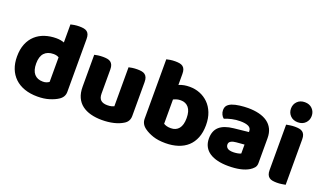

<svg xmlns="http://www.w3.org/2000/svg" viewBox="-72 -1157 2730 1619"><g transform="rotate(20 1293.0 -347.5)"><path d="M31 -243Q31 -309 51 -357.5Q71 -406 106.5 -438Q142 -470 189.5 -485.5Q237 -501 292 -501Q312 -501 331 -497.5Q350 -494 362 -489V-651Q372 -654 394 -657.5Q416 -661 439 -661Q461 -661 478.5 -658Q496 -655 508 -646Q520 -637 526 -621.5Q532 -606 532 -581V-107Q532 -60 488 -32Q459 -13 413 1.5Q367 16 307 16Q242 16 190.5 -2Q139 -20 103.5 -54Q68 -88 49.5 -135.5Q31 -183 31 -243ZM315 -368Q261 -368 232 -337Q203 -306 203 -243Q203 -181 230 -149.5Q257 -118 308 -118Q326 -118 340.5 -123.5Q355 -129 363 -136V-356Q343 -368 315 -368Z M638 -479Q648 -482 669.5 -485Q691 -488 714 -488Q736 -488 753.5 -485Q771 -482 783 -473Q795 -464 801.5 -448.5Q808 -433 808 -408V-193Q808 -152 828 -134.5Q848 -117 886 -117Q909 -117 923.5 -121Q938 -125 946 -129V-479Q956 -482 977.5 -485Q999 -488 1022 -488Q1044 -488 1061.5 -485Q1079 -482 1091 -473Q1103 -464 1109.5 -448.5Q1116 -433 1116 -408V-104Q1116 -54 1074 -29Q1039 -7 990.5 4.5Q942 16 885 16Q831 16 785.5 4Q740 -8 707 -33Q674 -58 656 -97.5Q638 -137 638 -193Z M1222 -651Q1232 -654 1254 -657.5Q1276 -661 1299 -661Q1321 -661 1338.5 -658Q1356 -655 1368 -646Q1380 -637 1386 -621.5Q1392 -606 1392 -581V-483Q1417 -493 1439.5 -497Q1462 -501 1489 -501Q1537 -501 1580 -484Q1623 -467 1656 -434.5Q1689 -402 1708 -354Q1727 -306 1727 -243Q1727 -178 1707.5 -129.5Q1688 -81 1653 -49Q1618 -17 1567.5 -0.5Q1517 16 1456 16Q1390 16 1344 0.5Q1298 -15 1266 -38Q1222 -69 1222 -118ZM1456 -118Q1502 -118 1527.5 -149.5Q1553 -181 1553 -243Q1553 -306 1527 -337Q1501 -368 1457 -368Q1437 -368 1422.5 -364Q1408 -360 1391 -352V-134Q1402 -127 1417.5 -122.5Q1433 -118 1456 -118Z M2020 -108Q2037 -108 2057.5 -111.5Q2078 -115 2088 -121V-201L2016 -195Q1988 -193 1970 -183Q1952 -173 1952 -153Q1952 -133 1967.5 -120.5Q1983 -108 2020 -108ZM2012 -501Q2066 -501 2110.5 -490Q2155 -479 2186.5 -456.5Q2218 -434 2235 -399.5Q2252 -365 2252 -318V-94Q2252 -68 2237.5 -51.5Q2223 -35 2203 -23Q2138 16 2020 16Q1967 16 1924.5 6Q1882 -4 1851.5 -24Q1821 -44 1804.5 -75Q1788 -106 1788 -147Q1788 -216 1829 -253Q1870 -290 1956 -299L2087 -313V-320Q2087 -349 2061.5 -361.5Q2036 -374 1988 -374Q1950 -374 1914 -366Q1878 -358 1849 -346Q1836 -355 1827 -373.5Q1818 -392 1818 -412Q1818 -438 1830.5 -453.5Q1843 -469 1869 -480Q1898 -491 1937.5 -496Q1977 -501 2012 -501Z M2352 -621Q2352 -659 2377.5 -685Q2403 -711 2445 -711Q2487 -711 2512.5 -685Q2538 -659 2538 -621Q2538 -583 2512.5 -557Q2487 -531 2445 -531Q2403 -531 2377.5 -557Q2352 -583 2352 -621ZM2530 -1Q2519 1 2497.5 4.5Q2476 8 2454 8Q2432 8 2414.5 5Q2397 2 2385 -7Q2373 -16 2366.5 -31.5Q2360 -47 2360 -72V-479Q2371 -481 2392.5 -484.5Q2414 -488 2436 -488Q2458 -488 2475.5 -485Q2493 -482 2505 -473Q2517 -464 2523.5 -448.5Q2530 -433 2530 -408Z"/></g></svg>

Font: BALOOCHETTANREGULAR
Style: Book
Weight: 400
Designer: Maithili Shingre and Ek Type
Foundry: Ek Type
Version: Version 1.100;PS 1.000;hotconv 1.0.88;makeotf.lib2.5.647800;